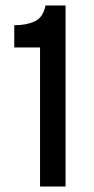

<svg xmlns="http://www.w3.org/2000/svg" viewBox="-20 -680 342 700"><path d="M126 0V-507H32V-588Q76 -588 106.5 -602Q137 -616 146 -660H219V0Z"/></svg>

Font: Bricolage Grotesque 20pt
Style: Regular
Weight: 400
Version: Version 1.001;gftools[0.9.33.dev8+g029e19f]